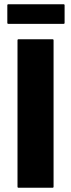

<svg xmlns="http://www.w3.org/2000/svg" viewBox="-20 -885 335 905"><path d="M67.5 -700H227.5Q232.5 -700 232.5 -695V-5Q232.5 0 227.5 0H67.5Q62.5 0 62.5 -5V-695Q62.5 -700 67.5 -700ZM14.5 -777.5V-860Q14.5 -865 19.5 -865H279.5Q284.5 -865 284.5 -860V-777.5Q284.5 -772.5 279.5 -772.5H19.5Q14.5 -772.5 14.5 -777.5Z"/></svg>

Font: MFEK Sans
Style: Bold
Weight: 700
Designer: Owen Earl
Foundry: indestructible type*
Version: Version 0.001; ttfautohint (v1.8.4.7-5d5b)